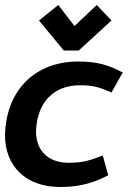

<svg xmlns="http://www.w3.org/2000/svg" viewBox="-21 -738 534 768"><path d="M135 -656 234 -536H294L425 -656L366 -718L277 -634L212 -718ZM297 -397C356 -397 378 -388 425 -368L470 -448C415 -476 374 -492 290 -492C122 -491 4 -381 -1 -198C-1 -72 83 10 220 10C301 10 356 -8 412 -37L390 -116C337 -96 312 -87 253 -87C169 -87 123 -138 123 -213C127 -325 190 -396 297 -397Z"/></svg>

Font: Cantarell
Style: BoldOblique
Weight: 700
Italic angle: -8°
Designer: Dave Crossland
Version: Version 0.024